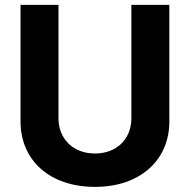

<svg xmlns="http://www.w3.org/2000/svg" viewBox="-20 -747 769 778"><path d="M512.4 -727.3V-268.1C512.4 -185 454.2 -125 364.7 -125C275.6 -125 217 -185 217 -268.1V-727.3H63.2V-255C63.2 -95.9 183.2 10.3 364.7 10.3C545.5 10.3 666.2 -95.9 666.2 -255V-727.3Z"/></svg>

Font: Karasuma Gothic
Style: Bold
Weight: 700
Designer: Rasmus Andersson / Ryoko Nishizuka
Foundry: Genbu
Version: Version 1.00